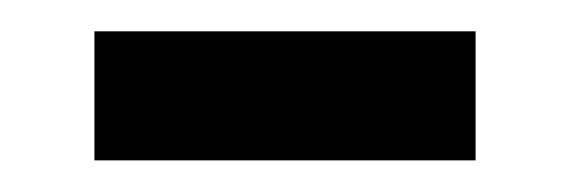

<svg xmlns="http://www.w3.org/2000/svg" viewBox="-20 -329 362 122"><path d="M40 -227.1V-309.1H282.2V-227.1Z"/></svg>

Font: Nokora
Style: Regular
Weight: 400
Foundry: Danh Hong
Version: Version 1.3 October 31, 2012